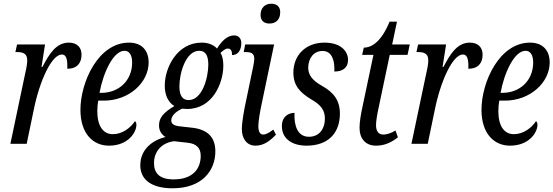

<svg xmlns="http://www.w3.org/2000/svg" viewBox="-20 -776 2986 1036"><path d="M116 -380 36 0H124L162 -183C193 -337 258 -482 314 -482C339 -482 345 -452 343 -405C396 -405 420 -436 420 -481C420 -518 398 -546 351 -546C282 -546 244 -482 209 -415H204L223 -536H72L63 -495H73C98 -495 127 -490 127 -452C127 -435 124 -414 116 -380Z M568 10C669 10 716 -59 716 -103C716 -112 713 -120 708 -122C685 -87 641 -52 589 -52C535 -52 505 -98 505 -177C505 -194 507 -218 510 -233H540C677 -233 782 -331 782 -439C782 -506 743 -546 676 -546C510 -546 414 -333 414 -183C414 -54 483 10 568 10ZM527 -275H517C536 -380 590 -502 652 -502C677 -502 693 -480 693 -439C693 -341 621 -275 527 -275Z M911 240C1071 240 1142 144 1142 41C1142 -36 1100 -75 1024 -86L944 -95C922 -98 904 -106 904 -126C904 -156 938 -179 964 -190C972 -189 980 -188 990 -188C1127 -188 1185 -327 1185 -422C1185 -449 1181 -472 1170 -491C1182 -501 1195 -514 1210 -514C1226 -514 1233 -499 1232 -479C1271 -479 1282 -515 1282 -543C1282 -567 1269 -585 1243 -585C1206 -585 1175 -553 1151 -514C1131 -536 1101 -546 1068 -546C935 -546 869 -410 869 -314C869 -262 888 -223 921 -204C861 -168 838 -140 838 -99C838 -69 854 -48 873 -37C805 -20 737 28 737 116C737 190 793 240 911 240ZM998 -236C967 -236 948 -257 948 -310C948 -381 982 -502 1055 -502C1087 -502 1104 -479 1104 -428C1104 -356 1071 -236 998 -236ZM917 192C839 192 811 157 811 104C811 43 850 -5 919 -14L991 -6C1043 -1 1063 25 1063 65C1063 132 1023 192 917 192Z M1434 -649C1462 -649 1492 -664 1492 -710C1492 -742 1471 -756 1444 -756C1411 -756 1386 -735 1386 -695C1386 -663 1406 -649 1434 -649ZM1359 10C1409 10 1444 -24 1469 -49L1455 -77C1435 -62 1417 -50 1400 -50C1383 -50 1374 -66 1374 -96C1374 -124 1384 -178 1392 -216L1459 -536H1303L1295 -495H1306C1334 -495 1352 -489 1352 -459C1352 -449 1350 -435 1346 -416L1310 -243C1298 -189 1285 -119 1285 -79C1285 -31 1309 10 1359 10Z M1634 10C1752 10 1814 -59 1814 -163C1814 -235 1780 -278 1717 -313C1669 -340 1643 -369 1643 -411C1644 -464 1674 -501 1721 -501C1774 -501 1787 -443 1784 -390C1829 -390 1858 -410 1858 -453C1858 -497 1822 -546 1731 -546C1630 -546 1563 -479 1563 -384C1563 -313 1600 -276 1659 -240C1712 -210 1733 -181 1733 -137C1733 -76 1699 -38 1647 -38C1586 -38 1566 -97 1569 -167C1542 -167 1501 -152 1501 -95C1501 -30 1553 10 1634 10Z M2009 10C2055 10 2093 -8 2127 -35L2114 -72C2096 -60 2070 -50 2048 -50C2023 -50 2009 -67 2009 -101C2009 -123 2015 -158 2023 -195L2083 -480H2179L2191 -536H2096L2122 -659H2082C2040 -556 1989 -519 1943 -519L1934 -480H1995L1934 -191C1928 -163 1920 -119 1920 -87C1920 -27 1953 10 2009 10Z M2280 -380 2200 0H2288L2326 -183C2357 -337 2422 -482 2478 -482C2503 -482 2509 -452 2507 -405C2560 -405 2584 -436 2584 -481C2584 -518 2562 -546 2515 -546C2446 -546 2408 -482 2373 -415H2368L2387 -536H2236L2227 -495H2237C2262 -495 2291 -490 2291 -452C2291 -435 2288 -414 2280 -380Z M2732 10C2833 10 2880 -59 2880 -103C2880 -112 2877 -120 2872 -122C2849 -87 2805 -52 2753 -52C2699 -52 2669 -98 2669 -177C2669 -194 2671 -218 2674 -233H2704C2841 -233 2946 -331 2946 -439C2946 -506 2907 -546 2840 -546C2674 -546 2578 -333 2578 -183C2578 -54 2647 10 2732 10ZM2691 -275H2681C2700 -380 2754 -502 2816 -502C2841 -502 2857 -480 2857 -439C2857 -341 2785 -275 2691 -275Z"/></svg>

Font: Noto Serif ExtraCondensed
Style: Italic
Weight: 400
Width: 2
Italic angle: -12°
Designer: Monotype Design Team
Foundry: Monotype Imaging Inc.
Version: Version 2.014